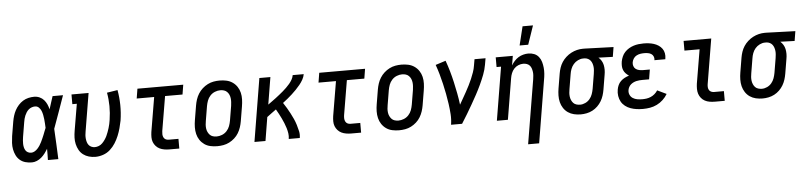

<svg xmlns="http://www.w3.org/2000/svg" viewBox="-52 -1059 6622 1578"><g transform="rotate(-5 3259.5 -270.0)"><path d="M175 8Q147 8 121.5 1Q96 -6 76.5 -22.5Q57 -39 45.5 -62.5Q34 -86 29 -112Q24 -138 25.5 -165.5Q27 -193 31 -221L51 -341Q55 -364 62 -387Q69 -410 80.5 -431.5Q92 -453 109 -472Q126 -491 147 -504Q168 -517 192 -522.5Q216 -528 239 -528Q263 -528 284 -518.5Q305 -509 319.5 -492.5Q334 -476 343 -456Q352 -436 357 -414Q366 -441 374 -467.5Q382 -494 391 -520H477Q453 -453 429.5 -385.5Q406 -318 381 -251Q385 -188 387.5 -125.5Q390 -63 393 0H307Q308 -23 308 -46.5Q308 -70 308 -93Q297 -74 283.5 -56Q270 -38 253 -23.5Q236 -9 215.5 -0.5Q195 8 175 8ZM176 -72Q190 -72 204 -80Q218 -88 228.5 -99.5Q239 -111 248 -124.5Q257 -138 263.5 -152Q270 -166 276.5 -180Q283 -194 288.5 -208Q294 -222 299.5 -236.5Q305 -251 311 -265Q310 -284 309 -302Q308 -320 306 -338Q304 -356 300.5 -373.5Q297 -391 290.5 -407Q284 -423 271 -435.5Q258 -448 240 -448Q226 -448 212 -443Q198 -438 187 -428.5Q176 -419 168 -406.5Q160 -394 154.5 -381Q149 -368 145.5 -354.5Q142 -341 140 -327L120 -207Q118 -193 116.5 -178.5Q115 -164 115.5 -149.5Q116 -135 119 -121.5Q122 -108 129 -96.5Q136 -85 148.5 -78.5Q161 -72 176 -72Z M699 8Q671 8 645 0.5Q619 -7 598.5 -22.5Q578 -38 565 -61Q552 -84 546 -110.5Q540 -137 541 -164.5Q542 -192 547 -221L584 -440H547V-520H688L636 -207Q633 -192 632 -177Q631 -162 632.5 -147.5Q634 -133 638 -119.5Q642 -106 650.5 -95Q659 -84 672.5 -78Q686 -72 701 -72Q717 -72 733.5 -78.5Q750 -85 762.5 -97.5Q775 -110 785 -124.5Q795 -139 802.5 -154.5Q810 -170 815.5 -186Q821 -202 826.5 -218.5Q832 -235 835 -251Q838 -267 841 -284Q850 -341 849.5 -398Q849 -455 839 -509L927 -523Q938 -462 939 -399Q940 -336 930 -271Q924 -240 915.5 -209Q907 -178 894.5 -147.5Q882 -117 864 -88.5Q846 -60 820.5 -37Q795 -14 762.5 -3Q730 8 699 8Z M1310 0Q1289 0 1268 -3.5Q1247 -7 1229.5 -15.5Q1212 -24 1198.5 -39Q1185 -54 1178 -72.5Q1171 -91 1171 -112Q1171 -133 1174 -155L1222 -440H1078L1091 -520H1469L1456 -440H1312L1264 -155Q1262 -141 1262.5 -128Q1263 -115 1268.5 -103.5Q1274 -92 1285 -86Q1296 -80 1310 -80H1391V0Z M1704 8Q1675 8 1647.5 2Q1620 -4 1598 -19.5Q1576 -35 1561 -57.5Q1546 -80 1539.5 -107Q1533 -134 1533.5 -163Q1534 -192 1539 -221L1559 -341Q1563 -365 1571 -389.5Q1579 -414 1593 -436.5Q1607 -459 1627 -477Q1647 -495 1670.5 -507Q1694 -519 1719 -523.5Q1744 -528 1769 -528Q1798 -528 1825.5 -522Q1853 -516 1875.5 -500.5Q1898 -485 1913 -462.5Q1928 -440 1934.5 -413Q1941 -386 1940 -357Q1939 -328 1934 -299L1914 -179Q1910 -155 1902 -130.5Q1894 -106 1880.5 -83.5Q1867 -61 1847 -43Q1827 -25 1803.5 -13Q1780 -1 1754.5 3.5Q1729 8 1704 8ZM1706 -72Q1728 -72 1750.5 -81Q1773 -90 1789.5 -108Q1806 -126 1814 -148Q1822 -170 1826 -193L1846 -313Q1848 -328 1849 -344Q1850 -360 1848 -375.5Q1846 -391 1840 -404.5Q1834 -418 1823.5 -428.5Q1813 -439 1798.5 -443.5Q1784 -448 1768 -448Q1746 -448 1723.5 -439Q1701 -430 1684.5 -412Q1668 -394 1660 -372Q1652 -350 1648 -327L1628 -207Q1625 -192 1624 -176Q1623 -160 1625 -144.5Q1627 -129 1633.5 -115.5Q1640 -102 1650 -91.5Q1660 -81 1675 -76.5Q1690 -72 1706 -72Z M2011 0 2097 -520H2188L2151 -296Q2167 -308 2183.5 -319.5Q2200 -331 2215.5 -343Q2231 -355 2247.5 -368Q2264 -381 2279 -394Q2294 -407 2308.5 -421Q2323 -435 2336 -450.5Q2349 -466 2359 -483.5Q2369 -501 2372 -520H2463Q2459 -497 2447 -475.5Q2435 -454 2419 -434.5Q2403 -415 2386 -397.5Q2369 -380 2350.5 -363Q2332 -346 2313 -330.5Q2294 -315 2273 -299Q2288 -277 2301.5 -254Q2315 -231 2327.5 -207.5Q2340 -184 2351 -159.5Q2362 -135 2370 -109Q2378 -83 2384 -56Q2390 -29 2385 0H2294Q2298 -24 2294.5 -46.5Q2291 -69 2284.5 -90.5Q2278 -112 2269.5 -132.5Q2261 -153 2251.5 -173Q2242 -193 2231.5 -212.5Q2221 -232 2210 -251Q2191 -237 2171.5 -223Q2152 -209 2134 -195L2102 0Z M2810 0Q2789 0 2768 -3.5Q2747 -7 2729.5 -15.5Q2712 -24 2698.5 -39Q2685 -54 2678 -72.5Q2671 -91 2671 -112Q2671 -133 2674 -155L2722 -440H2578L2591 -520H2969L2956 -440H2812L2764 -155Q2762 -141 2762.5 -128Q2763 -115 2768.5 -103.5Q2774 -92 2785 -86Q2796 -80 2810 -80H2891V0Z M3204 8Q3175 8 3147.5 2Q3120 -4 3098 -19.5Q3076 -35 3061 -57.5Q3046 -80 3039.5 -107Q3033 -134 3033.5 -163Q3034 -192 3039 -221L3059 -341Q3063 -365 3071 -389.5Q3079 -414 3093 -436.5Q3107 -459 3127 -477Q3147 -495 3170.5 -507Q3194 -519 3219 -523.5Q3244 -528 3269 -528Q3298 -528 3325.5 -522Q3353 -516 3375.5 -500.5Q3398 -485 3413 -462.5Q3428 -440 3434.5 -413Q3441 -386 3440 -357Q3439 -328 3434 -299L3414 -179Q3410 -155 3402 -130.5Q3394 -106 3380.5 -83.5Q3367 -61 3347 -43Q3327 -25 3303.5 -13Q3280 -1 3254.5 3.5Q3229 8 3204 8ZM3206 -72Q3228 -72 3250.5 -81Q3273 -90 3289.5 -108Q3306 -126 3314 -148Q3322 -170 3326 -193L3346 -313Q3348 -328 3349 -344Q3350 -360 3348 -375.5Q3346 -391 3340 -404.5Q3334 -418 3323.5 -428.5Q3313 -439 3298.5 -443.5Q3284 -448 3268 -448Q3246 -448 3223.5 -439Q3201 -430 3184.5 -412Q3168 -394 3160 -372Q3152 -350 3148 -327L3128 -207Q3125 -192 3124 -176Q3123 -160 3125 -144.5Q3127 -129 3133.5 -115.5Q3140 -102 3150 -91.5Q3160 -81 3175 -76.5Q3190 -72 3206 -72Z M3633 0Q3640 -44 3637 -87.5Q3634 -131 3628 -173Q3622 -215 3614 -257Q3606 -299 3596.5 -340Q3587 -381 3575.5 -421.5Q3564 -462 3550 -501L3634 -528Q3650 -484 3663 -438.5Q3676 -393 3686.5 -346.5Q3697 -300 3706 -253Q3715 -206 3721 -158Q3735 -183 3749.5 -208Q3764 -233 3778 -258.5Q3792 -284 3805 -309.5Q3818 -335 3829 -361Q3840 -387 3849.5 -414Q3859 -441 3863 -468L3872 -520H3963L3954 -468Q3947 -427 3931.5 -386.5Q3916 -346 3897.5 -306.5Q3879 -267 3858 -228Q3837 -189 3815 -151Q3793 -113 3770.5 -75Q3748 -37 3724 0Z M4250 215 4338 -313Q4340 -328 4341.5 -343.5Q4343 -359 4341 -374Q4339 -389 4334.5 -403Q4330 -417 4320.5 -427.5Q4311 -438 4297 -443Q4283 -448 4267 -448Q4247 -448 4226.5 -439.5Q4206 -431 4191.5 -415Q4177 -399 4169 -378.5Q4161 -358 4158 -338L4102 0H4011L4084 -440H4047V-520H4188L4175 -442Q4186 -461 4201 -477.5Q4216 -494 4234.5 -505.5Q4253 -517 4274.5 -522.5Q4296 -528 4316 -528Q4342 -528 4364.5 -519Q4387 -510 4402 -491Q4417 -472 4423.5 -449Q4430 -426 4432.5 -401Q4435 -376 4433 -350.5Q4431 -325 4426 -299L4341 215ZM4251 -600 4289 -755H4375L4322 -600Z M4703 8Q4674 8 4647 1.5Q4620 -5 4598 -20Q4576 -35 4561 -58Q4546 -81 4539.5 -107.5Q4533 -134 4533.5 -163Q4534 -192 4539 -221L4559 -341Q4563 -365 4571 -389Q4579 -413 4593 -434.5Q4607 -456 4627 -474Q4647 -492 4670 -504Q4693 -516 4717.5 -522Q4742 -528 4766 -528H4781L5019 -520L5006 -440L4888 -444Q4902 -432 4912 -415.5Q4922 -399 4926 -380Q4930 -361 4930 -340.5Q4930 -320 4926 -299L4906 -179Q4902 -155 4894.5 -131Q4887 -107 4874 -85Q4861 -63 4842 -44.5Q4823 -26 4800 -14Q4777 -2 4752 3Q4727 8 4703 8ZM4705 -72Q4726 -72 4747.5 -82Q4769 -92 4784 -110Q4799 -128 4806.5 -149.5Q4814 -171 4818 -193L4838 -313Q4840 -327 4841.5 -342Q4843 -357 4841.5 -371.5Q4840 -386 4835.5 -399.5Q4831 -413 4823 -423.5Q4815 -434 4802.5 -440.5Q4790 -447 4775 -448H4761Q4740 -448 4718.5 -437.5Q4697 -427 4682 -409.5Q4667 -392 4659 -370.5Q4651 -349 4648 -327L4628 -207Q4625 -192 4624 -176Q4623 -160 4625 -145Q4627 -130 4633 -116Q4639 -102 4649 -91.5Q4659 -81 4674 -76.5Q4689 -72 4704 -72Z M5216 8Q5189 8 5163.5 4.5Q5138 1 5114 -7.5Q5090 -16 5070 -31.5Q5050 -47 5038 -68.5Q5026 -90 5022 -116Q5018 -142 5023 -169Q5026 -187 5034 -205Q5042 -223 5056.5 -237Q5071 -251 5088.5 -260Q5106 -269 5125 -275Q5111 -284 5099 -296.5Q5087 -309 5080.5 -325Q5074 -341 5073.5 -359Q5073 -377 5076 -396Q5080 -416 5088.5 -436Q5097 -456 5112 -472Q5127 -488 5145.5 -499Q5164 -510 5184 -516.5Q5204 -523 5225 -525.5Q5246 -528 5266 -528Q5288 -528 5309.5 -525.5Q5331 -523 5351.5 -516.5Q5372 -510 5389.5 -498.5Q5407 -487 5419 -470.5Q5431 -454 5435 -432.5Q5439 -411 5435 -389L5434 -383H5344L5345 -386Q5347 -401 5341 -414.5Q5335 -428 5323 -435.5Q5311 -443 5296 -445.5Q5281 -448 5266 -448Q5250 -448 5234 -445.5Q5218 -443 5202.5 -435Q5187 -427 5177.5 -412.5Q5168 -398 5165 -382Q5162 -366 5167 -350.5Q5172 -335 5184 -326Q5196 -317 5212 -313.5Q5228 -310 5245 -310H5300L5287 -230H5232Q5220 -230 5207 -229Q5194 -228 5181.5 -225Q5169 -222 5157.5 -216.5Q5146 -211 5136 -202.5Q5126 -194 5119.5 -182Q5113 -170 5111 -158Q5107 -137 5115 -118.5Q5123 -100 5139.5 -89.5Q5156 -79 5176 -75.5Q5196 -72 5217 -72Q5235 -72 5252.5 -74.5Q5270 -77 5287.5 -84.5Q5305 -92 5320 -105Q5335 -118 5345 -134L5420 -98Q5405 -72 5382 -50.5Q5359 -29 5331.5 -15.5Q5304 -2 5274.5 3Q5245 8 5216 8Z M5810 0Q5788 0 5767 -3.5Q5746 -7 5728 -16.5Q5710 -26 5697 -42Q5684 -58 5678 -77Q5672 -96 5672 -118Q5672 -140 5675 -161L5722 -440H5597V-520H5825L5763 -148Q5761 -135 5762 -122.5Q5763 -110 5769 -100Q5775 -90 5786 -85Q5797 -80 5810 -80H5891V0Z M6203 8Q6174 8 6147 1.5Q6120 -5 6098 -20Q6076 -35 6061 -58Q6046 -81 6039.5 -107.5Q6033 -134 6033.5 -163Q6034 -192 6039 -221L6059 -341Q6063 -365 6071 -389Q6079 -413 6093 -434.5Q6107 -456 6127 -474Q6147 -492 6170 -504Q6193 -516 6217.5 -522Q6242 -528 6266 -528H6281L6519 -520L6506 -440L6388 -444Q6402 -432 6412 -415.5Q6422 -399 6426 -380Q6430 -361 6430 -340.5Q6430 -320 6426 -299L6406 -179Q6402 -155 6394.5 -131Q6387 -107 6374 -85Q6361 -63 6342 -44.5Q6323 -26 6300 -14Q6277 -2 6252 3Q6227 8 6203 8ZM6205 -72Q6226 -72 6247.5 -82Q6269 -92 6284 -110Q6299 -128 6306.5 -149.5Q6314 -171 6318 -193L6338 -313Q6340 -327 6341.5 -342Q6343 -357 6341.5 -371.5Q6340 -386 6335.5 -399.5Q6331 -413 6323 -423.5Q6315 -434 6302.5 -440.5Q6290 -447 6275 -448H6261Q6240 -448 6218.5 -437.5Q6197 -427 6182 -409.5Q6167 -392 6159 -370.5Q6151 -349 6148 -327L6128 -207Q6125 -192 6124 -176Q6123 -160 6125 -145Q6127 -130 6133 -116Q6139 -102 6149 -91.5Q6159 -81 6174 -76.5Q6189 -72 6204 -72Z"/></g></svg>

Font: Iosevka Curly Slab Medium
Style: Italic
Weight: 500
Italic angle: -9°
Monospace: yes
Designer: Belleve Invis
Foundry: Belleve Invis
Version: Version 22.1.2; ttfautohint (v1.8.4)